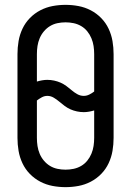

<svg xmlns="http://www.w3.org/2000/svg" viewBox="-20 -763 540 791"><path d="M250 8Q277 8 303.5 3Q330 -2 354 -14.5Q378 -27 397 -46.5Q416 -66 427.5 -90.5Q439 -115 443.5 -141.5Q448 -168 448 -195V-540Q448 -567 443.5 -593.5Q439 -620 427.5 -644.5Q416 -669 397 -688.5Q378 -708 354 -720.5Q330 -733 303.5 -738Q277 -743 250 -743Q223 -743 196.5 -738Q170 -733 146 -720.5Q122 -708 103 -688.5Q84 -669 72.5 -644.5Q61 -620 56.5 -593.5Q52 -567 52 -540V-195Q52 -168 56.5 -141.5Q61 -115 72.5 -90.5Q84 -66 103 -46.5Q122 -27 146 -14.5Q170 -2 196.5 3Q223 8 250 8ZM325 -368Q311 -368 298.5 -375Q286 -382 275.5 -391Q265 -400 253.5 -408.5Q242 -417 229.5 -422.5Q217 -428 203 -431Q189 -434 175 -434Q164 -434 153 -432Q142 -430 132 -427V-540Q132 -557 134.5 -573.5Q137 -590 143.5 -605.5Q150 -621 161 -634Q172 -647 186 -655.5Q200 -664 216.5 -667.5Q233 -671 250 -671Q267 -671 283.5 -667.5Q300 -664 314.5 -655.5Q329 -647 339.5 -634Q350 -621 356.5 -605.5Q363 -590 365.5 -573.5Q368 -557 368 -540V-386Q359 -379 348 -373.5Q337 -368 325 -368ZM250 -64Q233 -64 216.5 -67.5Q200 -71 186 -79.5Q172 -88 161 -101Q150 -114 143.5 -129.5Q137 -145 134.5 -161.5Q132 -178 132 -195V-349Q141 -356 152 -362Q163 -368 175 -368Q189 -368 201.5 -360.5Q214 -353 224.5 -344Q235 -335 246.5 -326.5Q258 -318 270.5 -312.5Q283 -307 297 -304Q311 -301 325 -301Q336 -301 347 -303Q358 -305 368 -308V-195Q368 -178 365.5 -161.5Q363 -145 356.5 -129.5Q350 -114 339.5 -101Q329 -88 314.5 -79.5Q300 -71 283.5 -67.5Q267 -64 250 -64Z"/></svg>

Font: Iosevka SS09
Style: Regular
Weight: 400
Monospace: yes
Designer: Belleve Invis
Foundry: Belleve Invis
Version: Version 5.2.1; ttfautohint (v1.8.3)